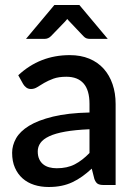

<svg xmlns="http://www.w3.org/2000/svg" viewBox="-20 -740 542 768"><path d="M394.5 0H442.5V-324C442.5 -353 438.4 -379.4 430.2 -403.2C422.1 -427.1 410.2 -447.7 394.8 -465C379.2 -482.3 360.1 -495.8 337.2 -505.3C314.4 -514.8 288.3 -519.5 259 -519.5C179.3 -519.5 110.7 -492.7 53 -439L72.5 -404C75.8 -398.3 80.1 -393.6 85.2 -389.8C90.4 -385.9 96.7 -384 104 -384C113 -384 121.5 -386.6 129.5 -391.8C137.5 -396.9 146.7 -402.5 157 -408.5C167.3 -414.5 179.5 -420.1 193.5 -425.3C207.5 -430.4 224.8 -433 245.5 -433C275.8 -433 298.8 -424 314.5 -406C330.2 -388 338 -360.7 338 -324V-290C280 -288.7 231.2 -283.2 191.8 -273.5C152.2 -263.8 120.4 -251.6 96.2 -236.8C72.1 -221.9 54.8 -205.2 44.2 -186.5C33.8 -167.8 28.5 -148.7 28.5 -129C28.5 -106 32.2 -86 39.8 -69C47.2 -52 57.5 -37.8 70.5 -26.3C83.5 -14.8 98.9 -6.2 116.8 -0.5C134.6 5.2 153.8 8 174.5 8C193.2 8 210.2 6.4 225.8 3.2C241.2 0.1 255.8 -4.7 269.2 -11C282.8 -17.3 295.8 -25 308.5 -34C321.2 -43 334 -53.5 347 -65.5L357.5 -24C361.2 -14.3 365.7 -7.9 371 -4.8C376.3 -1.6 384.2 0 394.5 0ZM207 -67C196 -67 185.9 -68.3 176.8 -70.8C167.6 -73.3 159.6 -77.3 152.8 -82.8C145.9 -88.3 140.6 -95.3 136.8 -103.8C132.9 -112.3 131 -122.5 131 -134.5C131 -146.8 134.6 -158.1 141.8 -168.3C148.9 -178.4 160.7 -187.3 177 -195C193.3 -202.7 214.7 -208.8 241 -213.5C267.3 -218.2 299.7 -221.3 338 -223V-128C319 -108.3 299.4 -93.2 279.3 -82.8C259.1 -72.2 235 -67 207 -67ZM411 -584.5 297.5 -720H197.5L84 -584.5H158.5C163.2 -584.5 167.7 -585.4 172 -587.2C176.3 -589.1 180.3 -591.8 184 -595.5L240 -653.5C243 -656.5 246 -660 249 -664C250.7 -662 252.3 -660.2 253.8 -658.5C255.3 -656.8 256.8 -655.2 258.5 -653.5L313.5 -595.5C317.8 -590.8 322.1 -587.8 326.3 -586.5C330.4 -585.2 334.7 -584.5 339 -584.5Z"/></svg>

Font: Lato Semibold
Style: Regular
Weight: 600
Designer: Lukasz Dziedzic
Foundry: tyPoland Lukasz Dziedzic
Version: Version 2.006; 2014-01-15